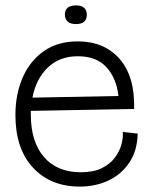

<svg xmlns="http://www.w3.org/2000/svg" viewBox="-20 -677 554 710"><path d="M275 13Q167 13 102 -57Q37 -127 37 -252Q37 -328 63.5 -389.5Q90 -451 141.5 -487.5Q193 -524 268 -524Q365 -524 422 -459.5Q479 -395 476 -274L94 -267Q94 -261 94 -253Q94 -153 142.5 -96.5Q191 -40 279 -40Q326 -40 357 -55.5Q388 -71 405.5 -95Q423 -119 429.5 -144.5Q436 -170 434 -189L489 -183Q488 -121 459 -77Q430 -33 382 -10Q334 13 275 13ZM268 -469Q200 -469 156.5 -427Q113 -385 100 -316L418 -322Q411 -387 374 -428Q337 -469 268 -469ZM261 -588Q240 -588 230 -597.5Q220 -607 220 -623Q220 -657 261 -657Q301 -657 301 -622Q301 -588 261 -588Z"/></svg>

Font: Bricolage Grotesque 48pt ExtraLight
Style: Regular
Weight: 200
Designer: Mathieu Triay
Foundry: Atelier Triay
Version: Version 1.000; ttfautohint (v1.8.4.7-5d5b);gftools[0.9.32]